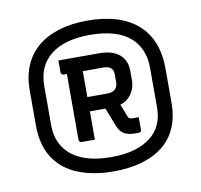

<svg xmlns="http://www.w3.org/2000/svg" viewBox="-67 -831 734 701"><g transform="rotate(-10 300.0 -480.5)"><path d="M300 -760Q361 -760 407.5 -745.5Q454 -731 486 -703Q518 -675 534.5 -633.5Q551 -592 551 -539V-411Q551 -360 534.5 -321Q518 -282 486 -255.5Q454 -229 407 -215Q360 -201 300 -201Q225 -201 168 -224Q111 -247 80 -295Q49 -343 49 -416V-545Q49 -597 66 -637Q83 -677 115 -704Q147 -731 194 -745.5Q241 -760 300 -760ZM300 -707Q252 -707 215.5 -696.5Q179 -686 154 -666Q129 -646 116.5 -617.5Q104 -589 104 -552V-405Q104 -369 117.5 -341Q131 -313 156 -293Q181 -274 217 -264Q253 -254 300 -254Q349 -254 385.5 -264.5Q422 -275 446.5 -294Q471 -313 483.5 -340.5Q496 -368 496 -403V-551Q496 -586 484.5 -614Q473 -642 451 -662Q427 -684 389 -695.5Q351 -707 300 -707ZM218 -608H243Q248 -604 250 -598.5Q252 -593 252 -586Q252 -541 252 -496Q252 -451 252 -406Q252 -386 252 -366.5Q252 -347 252 -327Q240 -327 228 -327Q216 -327 204 -327Q199 -327 196 -330Q193 -333 193 -338Q193 -383 193 -428Q193 -473 193 -518Q193 -563 193 -608ZM323 -635Q356 -635 378 -625Q400 -615 411.5 -596.5Q423 -578 423 -551V-519Q423 -500 417 -484.5Q411 -469 399.5 -457Q388 -445 371.5 -438.5Q355 -432 334 -432Q313 -432 291 -432Q269 -432 249 -432Q245 -432 240 -433Q235 -434 230 -436V-456V-485H328Q345 -485 355 -494.5Q365 -504 365 -519V-547Q365 -556 363 -562.5Q361 -569 356 -573Q348 -581 328 -581Q304 -581 279.5 -581Q255 -581 231 -581Q207 -581 182 -581Q177 -581 174 -584Q171 -587 171 -592Q171 -603 171 -614Q171 -625 171 -635Q209 -635 247.5 -635Q286 -635 323 -635ZM353 -471Q360 -451 368 -431.5Q376 -412 383 -392Q386 -385 389.5 -382.5Q393 -380 402 -380Q410 -380 411.5 -380Q413 -380 421 -380H424Q424 -369 424 -357Q424 -345 424 -335Q424 -329 421.5 -326.5Q419 -324 413 -324H403Q376 -324 360.5 -332.5Q345 -341 335 -367Q327 -388 319 -408Q311 -428 303 -449Z"/></g></svg>

Font: Rec Mono Linear
Style: Regular
Weight: 400
Monospace: yes
Version: Version 1.085; ttfautohint (v1.8.4.7-5d5b)